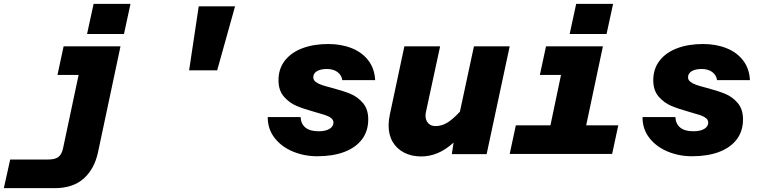

<svg xmlns="http://www.w3.org/2000/svg" viewBox="-49 -801 3969 999"><path d="M235 178H-29L4 29H201Q237 29 254.5 16Q272 3 279 -29L360 -411H250L282 -560H578L461 -9Q442 79 386 128.5Q330 178 235 178ZM438 -781H630L596 -624H404Z M985 -768H1174L1081 -435H935Z M1344 -192H1515Q1517 -156 1540.5 -137Q1564 -118 1609 -118Q1645 -118 1665.5 -130.5Q1686 -143 1686 -163Q1686 -177 1674 -186.5Q1662 -196 1642.5 -202.5Q1623 -209 1590 -218Q1532 -234 1494 -250Q1456 -266 1428 -298.5Q1400 -331 1400 -383Q1400 -443 1433 -485.5Q1466 -528 1524.5 -550Q1583 -572 1659 -572Q1726 -572 1780.5 -550.5Q1835 -529 1867.5 -486.5Q1900 -444 1903 -384H1732Q1728 -411 1706.5 -426.5Q1685 -442 1652 -442Q1619 -442 1600 -430.5Q1581 -419 1581 -399Q1581 -385 1593 -375.5Q1605 -366 1623.5 -359.5Q1642 -353 1677 -344Q1734 -329 1772.5 -313.5Q1811 -298 1839 -265.5Q1867 -233 1867 -180Q1867 -119 1834.5 -76Q1802 -33 1742.5 -10.5Q1683 12 1602 12Q1534 12 1475 -12.5Q1416 -37 1380 -83Q1344 -129 1344 -192Z M2165 -200Q2165 -175 2179 -160Q2193 -145 2217 -145Q2249 -145 2278 -162.5Q2307 -180 2344 -220L2417 -560H2603L2483 1H2302L2311 -59Q2270 -22 2228.5 -4.5Q2187 13 2142 13Q2092 13 2053.5 -7Q2015 -27 1994 -63Q1973 -99 1973 -148Q1973 -175 1979 -203L2055 -560H2241L2168 -222Q2165 -210 2165 -200Z M2635 -149H2815L2870 -411H2760L2792 -560H3088L3001 -149H3168L3136 0H2603ZM2949 -781H3141L3107 -624H2915Z M3294 -192H3465Q3467 -156 3490.5 -137Q3514 -118 3559 -118Q3595 -118 3615.5 -130.5Q3636 -143 3636 -163Q3636 -177 3624 -186.5Q3612 -196 3592.5 -202.5Q3573 -209 3540 -218Q3482 -234 3444 -250Q3406 -266 3378 -298.5Q3350 -331 3350 -383Q3350 -443 3383 -485.5Q3416 -528 3474.5 -550Q3533 -572 3609 -572Q3676 -572 3730.5 -550.5Q3785 -529 3817.5 -486.5Q3850 -444 3853 -384H3682Q3678 -411 3656.5 -426.5Q3635 -442 3602 -442Q3569 -442 3550 -430.5Q3531 -419 3531 -399Q3531 -385 3543 -375.5Q3555 -366 3573.5 -359.5Q3592 -353 3627 -344Q3684 -329 3722.5 -313.5Q3761 -298 3789 -265.5Q3817 -233 3817 -180Q3817 -119 3784.5 -76Q3752 -33 3692.5 -10.5Q3633 12 3552 12Q3484 12 3425 -12.5Q3366 -37 3330 -83Q3294 -129 3294 -192Z"/></svg>

Font: Azeret Mono ExtraBold
Style: Italic
Weight: 800
Italic angle: -12°
Designer: Martin Vácha
Foundry: Displaay
Version: Version 1.000; Glyphs 3.0.3, build 3074